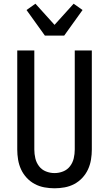

<svg xmlns="http://www.w3.org/2000/svg" viewBox="-20 -1007 588 1035"><path d="M274 8Q247 8 219.5 3Q192 -2 167.5 -15Q143 -28 124 -48.5Q105 -69 93.5 -94Q82 -119 77.5 -146.5Q73 -174 73 -201V-735H165V-201Q165 -177 170.5 -153.5Q176 -130 190.5 -111Q205 -92 227.5 -83Q250 -74 274 -74Q298 -74 320.5 -83Q343 -92 357.5 -111Q372 -130 377.5 -153.5Q383 -177 383 -201V-735H475V-201Q475 -174 470.5 -146.5Q466 -119 454.5 -94Q443 -69 424 -48.5Q405 -28 380.5 -15Q356 -2 328.5 3Q301 8 274 8ZM222 -815 123 -953 171 -987 274 -873 377 -987 425 -953 326 -815Z"/></svg>

Font: Iosevka Semi-Condensed Medium
Style: Regular
Weight: 500
Monospace: yes
Designer: Belleve Invis
Foundry: Belleve Invis
Version: Version 27.3.5